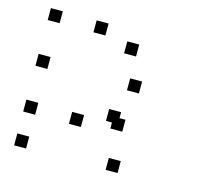

<svg xmlns="http://www.w3.org/2000/svg" viewBox="-88 -734 842 777"><g transform="rotate(15 333.5 -345.5)"><path d="M441.7 -275V-225H391.7V-275ZM466.7 -108.3V-58.3H416.7V-108.3ZM83.3 -108.3V-58.3H33.3V-108.3ZM416.7 -300V-250H366.7V-300ZM275 -250V-200H225V-250ZM83.3 -250V-200H33.3V-250ZM466.7 -441.7V-391.7H416.7V-441.7ZM83.3 -441.7V-391.7H33.3V-441.7ZM416.7 -583.3V-533.3H366.7V-583.3ZM275 -633.3V-583.3H225V-633.3ZM83.3 -633.3V-583.3H33.3V-633.3Z"/></g></svg>

Font: 0xA000-Boxes
Style: Boxes
Weight: 400
Version: Version 0.1